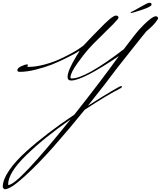

<svg xmlns="http://www.w3.org/2000/svg" viewBox="-171 -878 1169 1395"><path d="M778 -786Q778 -790 785 -792.5Q792 -795 807.5 -803.5Q823 -812 848 -826.5Q873 -841 897 -853Q910 -858 918 -858Q930 -858 930 -844Q930 -830 861 -807Q792 -784 785 -784Q778 -784 778 -786ZM-110 466Q-40 465 342 -11Q148 124 18 251Q-112 378 -112 463Q-112 466 -110 466ZM33 -405 27 -396Q27 -392 34 -392Q87 -392 148 -408Q209 -424 258 -446Q360 -493 412 -530L434 -546L446 -558Q458 -571 475 -589Q492 -607 514 -629.5Q536 -652 556 -672Q590 -708 623 -736.5Q656 -765 673 -765Q679 -765 684.5 -761Q690 -757 690 -749.5Q690 -742 651.5 -702.5Q613 -663 559.5 -611.5Q506 -560 473 -523Q440 -486 390.5 -417Q341 -348 341 -315Q341 -308 351 -308Q451 -308 728 -520Q812 -632 844 -667Q876 -702 901.5 -724Q927 -746 940.5 -753Q954 -760 961 -760Q968 -760 973 -755Q978 -750 978 -746Q978 -742 971 -732Q948 -696 894 -652Q886 -644 793 -526.5Q700 -409 681 -385Q601 -276 467 -109Q694 -253 710 -253Q715 -253 715 -248Q715 -243 707 -238Q610 -189 445 -81Q323 69 217.5 188.5Q112 308 9 402.5Q-94 497 -136 497Q-141 497 -146 490.5Q-151 484 -151 479Q-151 428 -105 360.5Q-59 293 20 222Q164 92 369 -45Q557 -282 693 -471Q430 -293 346 -293Q320 -293 320 -319Q320 -365 384 -470L406 -505Q406 -507 403 -507L376 -490Q358 -480 306 -454Q254 -428 204.5 -408.5Q155 -389 90 -372.5Q25 -356 -27 -356Q-45 -356 -45 -367Q-45 -384 -16 -397Q13 -410 23 -410Q33 -410 33 -405Z"/></svg>

Font: Herr Von Muellerhoff
Style: Regular
Weight: 400
Version: Version 1.000